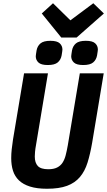

<svg xmlns="http://www.w3.org/2000/svg" viewBox="-20 -1149 659 1181"><path d="M275 -698 202 -260Q197 -233 195.5 -215Q194 -197 194 -186Q194 -148 212.5 -128Q231 -108 277 -108Q310 -108 331 -118.5Q352 -129 364.5 -148Q377 -167 384 -194Q391 -221 397 -255L471 -698H618L547 -272Q535 -202 518.5 -149Q502 -96 471.5 -60Q441 -24 392.5 -6Q344 12 269 12Q207 12 164.5 -1.5Q122 -15 96.5 -39.5Q71 -64 60 -98.5Q49 -133 49 -176Q49 -202 52 -230.5Q55 -259 60 -291L128 -698ZM357 -918 237 -1066 306 -1129 413 -1024 554 -1129 619 -1066 451 -918ZM274 -749Q233 -749 216.5 -764.5Q200 -780 200 -803Q200 -808 201.5 -816.5Q203 -825 205 -839Q210 -866 229 -882Q248 -898 290 -898Q331 -898 347.5 -882.5Q364 -867 364 -844Q364 -839 362.5 -830.5Q361 -822 359 -808Q354 -781 335 -765Q316 -749 274 -749ZM492 -749Q451 -749 434.5 -764.5Q418 -780 418 -803Q418 -808 419.5 -816.5Q421 -825 423 -839Q428 -866 447 -882Q466 -898 508 -898Q549 -898 565.5 -882.5Q582 -867 582 -844Q582 -839 580.5 -830.5Q579 -822 577 -808Q572 -781 553 -765Q534 -749 492 -749Z"/></svg>

Font: IBM Plex Mono
Style: Bold Italic
Weight: 700
Italic angle: -9°
Monospace: yes
Designer: Mike Abbink, Paul van der Laan, Pieter van Rosmalen
Foundry: Bold Monday
Version: Version 2.3